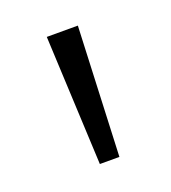

<svg xmlns="http://www.w3.org/2000/svg" viewBox="-64 -765 321 360"><g transform="rotate(-20 96.5 -585.0)"><path d="M128 -714 117 -456H78L66 -714Z"/></g></svg>

Font: Noto Sans Hebrew SemiCondensed Light
Style: Regular
Weight: 300
Width: 4
Designer: Monotype Design Team
Foundry: Monotype Imaging Inc.
Version: Version 2.003